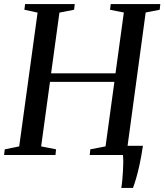

<svg xmlns="http://www.w3.org/2000/svg" viewBox="-30 -763 809 945"><path d="M567 162Q570 144.5 572 122.8Q574 101 575.2 78.5Q576.5 56 576.8 35.8Q577 15.5 575 0L533.5 -45.5H673.5Q665.5 7.5 657 46.8Q648.5 86 640.2 114Q632 142 624.5 162ZM-10 0 -6.5 -28 64.5 -42.5 155 -701 90 -715 93.5 -743H338L334.5 -715L262.5 -701L221.5 -402H538.5L579.5 -701.5L511.5 -715L515 -743H759L756 -715L687 -701.5L597.5 -42.5L666.5 -28L663.5 0H411.5L414.5 -28L489.5 -42.5L533 -360H216L172.5 -42.5L246 -28L243 0Z"/></svg>

Font: Merriweather 96pt
Style: Italic
Weight: 400
Italic angle: -7.8°
Version: Version 2.101